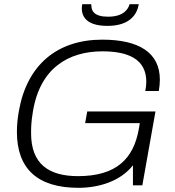

<svg xmlns="http://www.w3.org/2000/svg" viewBox="-20 -888 837 920"><path d="M495 -764C602 -764 637 -819 645 -868H601C595 -846 574 -808 498 -808C431 -808 418 -836 418 -860C418 -862 417 -866 417 -868H374C373 -861 372 -855 372 -848C372 -805 399 -764 495 -764ZM356 12C451 12 556 -18 617 -96V0H662L725 -354H398L388 -298H650L645 -269C620 -129 539 -44 354 -44C214 -44 129 -102 129 -249C129 -275 129 -303 138 -355C172 -561 307 -642 471 -642C594 -642 681 -605 681 -496C681 -483 679 -465 676 -452H741C744 -471 746 -489 746 -506C746 -635 647 -698 470 -698C253 -698 110 -576 71 -359C64 -322 61 -288 61 -256C61 -80 159 12 356 12Z"/></svg>

Font: Archivo ExtraLight
Style: Italic
Weight: 200
Italic angle: -10°
Designer: Hector Gatti
Foundry: Omnibus-Type
Version: Version 2.001